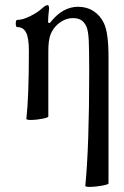

<svg xmlns="http://www.w3.org/2000/svg" viewBox="-20 -451 480 743"><path d="M310.1 269Q325.2 115.2 325.2 -172.9Q325.2 -256.8 323.5 -293.5Q321.8 -330.1 314.9 -347.2Q306.2 -366.2 293.7 -373.5Q281.2 -380.9 262.2 -380.9Q231 -380.9 203.1 -356.9Q184.6 -340.3 175.8 -318.1Q167 -295.9 167 -253.9V0Q167 3.9 144.8 8.3Q122.6 12.7 103.8 13.2Q85 13.7 82 9.8Q91.8 -77.6 91.8 -253.9Q91.8 -304.7 80.8 -325.4Q69.8 -346.2 46.9 -346.2Q41 -346.2 41 -360.1Q41 -374 46.9 -374Q67.9 -374 96.4 -388.2Q125 -402.3 143.1 -418.9Q156.7 -431.2 164.1 -431.2Q169.9 -431.2 169.9 -417Q166 -386.7 166 -363.8L172.9 -361.8Q221.2 -424.8 282.2 -424.8Q315.9 -424.8 342.3 -407.7Q368.7 -390.6 382.8 -359.9Q399.9 -322.3 399.9 -231.9V258.8Q399.9 262.7 376.5 267.1Q353 271.5 333 272.2Q313 272.9 310.1 269Z"/></svg>

Font: Junicode SmCond
Style: Regular
Weight: 400
Width: 4
Designer: Peter S. Baker
Version: Version 2.206